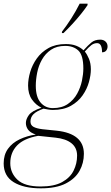

<svg xmlns="http://www.w3.org/2000/svg" viewBox="-62 -786 606 1046"><path d="M160 240Q67 240 12.5 206.5Q-42 173 -42 104Q-42 57 -18.5 24.5Q5 -8 45 -27Q85 -46 133 -53Q103 -63 91 -79.5Q79 -96 79 -116Q79 -137 95.5 -159.5Q112 -182 164 -199Q133 -214 112 -244Q91 -274 91 -320Q91 -355 102.5 -394Q114 -433 138.5 -467.5Q163 -502 202 -524Q241 -546 296 -546Q329 -546 352.5 -537Q376 -528 393 -512Q418 -540 436.5 -555Q455 -570 484 -570Q502 -570 513 -559.5Q524 -549 524 -533Q524 -520 516.5 -510.5Q509 -501 494 -501Q494 -551 467 -551Q450 -551 435.5 -540Q421 -529 400 -505Q412 -491 422.5 -466Q433 -441 433 -408Q433 -377 422.5 -339Q412 -301 388 -266.5Q364 -232 324 -209.5Q284 -187 225 -187Q216 -187 199.5 -189.5Q183 -192 175 -194Q136 -180 120 -163.5Q104 -147 104 -124Q104 -104 120.5 -95Q137 -86 169 -82L247 -74Q395 -58 395 52Q395 102 371.5 144.5Q348 187 296.5 213.5Q245 240 160 240ZM226 -197Q275 -197 307.5 -219.5Q340 -242 358.5 -276Q377 -310 384.5 -346.5Q392 -383 392 -413Q392 -485 365 -510.5Q338 -536 293 -536Q247 -536 216 -515Q185 -494 166.5 -461Q148 -428 140.5 -390Q133 -352 133 -319Q133 -258 159 -227.5Q185 -197 226 -197ZM159 230Q233 230 276.5 206Q320 182 339 143.5Q358 105 358 62Q358 19 327.5 -5.5Q297 -30 241 -36L146 -46Q68 -32 31 6.5Q-6 45 -6 103Q-6 156 33 193Q72 230 159 230ZM276 -614Q301 -646 326.5 -686Q352 -726 372 -766H415V-758Q401 -737 379 -709.5Q357 -682 331.5 -654.5Q306 -627 284 -606H275Z"/></svg>

Font: Noto Serif Display ExtraLight
Style: Italic
Weight: 200
Italic angle: -12°
Designer: Monotype Design Team
Foundry: Monotype Imaging Inc.
Version: Version 2.009